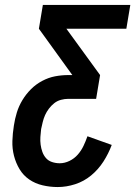

<svg xmlns="http://www.w3.org/2000/svg" viewBox="-20 -755 546 775"><path d="M213 0Q182 0 152 -7Q122 -14 98 -30.5Q74 -47 59 -72Q44 -97 36.5 -126Q29 -155 30 -186Q31 -217 36 -248Q40 -275 48 -301Q56 -327 70.5 -351Q85 -375 105 -395Q125 -415 150.5 -428.5Q176 -442 202.5 -447Q229 -452 255 -452H272L137 -639L153 -735H506L490 -639H248L384 -452L368 -356H255Q241 -356 226 -352Q211 -348 199 -338.5Q187 -329 177.5 -316.5Q168 -304 162 -290.5Q156 -277 152.5 -262.5Q149 -248 146 -234Q144 -218 143 -202Q142 -186 144 -171Q146 -156 151 -142Q156 -128 165.5 -117Q175 -106 190 -101Q205 -96 221 -96Q241 -96 260.5 -105.5Q280 -115 294 -131Q308 -147 317 -166Q326 -185 333 -205L431 -170Q418 -135 397.5 -103Q377 -71 348 -47Q319 -23 283.5 -11.5Q248 0 213 0Z"/></svg>

Font: Iosevka Custom
Style: Bold Italic
Weight: 700
Italic angle: -9°
Designer: Belleve Invis
Foundry: Belleve Invis
Version: Version 30.3.1; ttfautohint (v1.8.3)